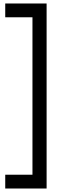

<svg xmlns="http://www.w3.org/2000/svg" viewBox="-20 -840 383 1100"><path d="M247 240V-820H10V-741H166V161H10V240Z"/></svg>

Font: Tilda Sans Medium
Style: Regular
Weight: 500
Designer: ParaType Ltd
Foundry: ParaType Ltd
Version: Version 1.009